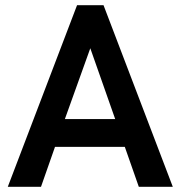

<svg xmlns="http://www.w3.org/2000/svg" viewBox="-20 -720 696 740"><path d="M10 0 277 -700H379L646 0H515L461 -154H192L138 0ZM230 -261H424L328 -534Z"/></svg>

Font: Zen Kaku Gothic Antique
Style: Bold
Weight: 700
Designer: Yoshimichi Ohira
Foundry: Positype
Version: Version 1.001